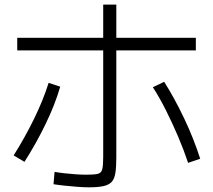

<svg xmlns="http://www.w3.org/2000/svg" viewBox="-20 -831 920 829"><path d="M211.1 -35.6 215.6 -88.9Q234.4 -85.6 258.9 -82.8Q283.3 -80 308.9 -78.3Q334.4 -76.7 354.4 -76.7Q387.8 -76.7 402.8 -80.6Q417.8 -84.4 421.7 -101.1Q425.6 -117.8 425.6 -153.3V-811.1H482.2V-147.8Q482.2 -107.8 477.8 -82.2Q473.3 -56.7 461.1 -44.4Q448.9 -32.2 425.6 -27.2Q402.2 -22.2 363.3 -22.2Q342.2 -22.2 313.9 -24.4Q285.6 -26.7 258.9 -29.4Q232.2 -32.2 211.1 -35.6ZM38.9 -160Q86.7 -235.6 126.7 -317.2Q166.7 -398.9 190 -473.3L240 -456.7Q217.8 -380 177.2 -296.1Q136.7 -212.2 85.6 -132.2ZM792.2 -127.8Q773.3 -184.4 748.9 -241.7Q724.4 -298.9 697.2 -353.3Q670 -407.8 640 -454.4L688.9 -477.8Q734.4 -405.6 775.6 -318.9Q816.7 -232.2 844.4 -145.6ZM54.4 -613.3V-667.8H825.6V-613.3Z"/></svg>

Font: Paperlogy 3 Light
Style: Regular
Weight: 300
Designer: redesigned by Lee Juim, glyphs from Gmarket Sans & Montserrat
Foundry: PT&
Version: Version 1.001